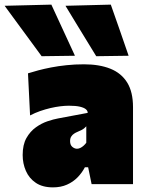

<svg xmlns="http://www.w3.org/2000/svg" viewBox="-80 -796 625 830"><path d="M149 14Q104 14 75 -5.5Q46 -25 32 -57Q18 -89 18 -126Q18 -170.5 34.2 -199.2Q50.5 -228 75 -245.5Q99.5 -263 125.5 -271.8Q151.5 -280.5 171 -284L299 -308Q299.5 -316.5 291.5 -323.5Q283.5 -330.5 265.5 -334.8Q247.5 -339 218 -339Q201 -339 180.5 -336.5Q160 -334 137.8 -328.8Q115.5 -323.5 93.2 -315.8Q71 -308 50 -297L41 -479Q60 -485 85.2 -491.8Q110.5 -498.5 141.2 -504.5Q172 -510.5 207.8 -514.2Q243.5 -518 283 -518Q349.5 -518 397 -499Q444.5 -480 469.8 -439.2Q495 -398.5 495 -333Q495 -307 495 -271.5Q495 -236 495 -212V-190Q495 -148 495 -100Q495 -52 495 0H316L301 -73H287Q274.5 -49 255.2 -29.2Q236 -9.5 209.5 2.2Q183 14 149 14ZM253 -153Q260 -153 267.2 -156.5Q274.5 -160 281 -165.8Q287.5 -171.5 293 -179V-250Q289 -245.5 284.5 -241.8Q280 -238 273 -234.2Q266 -230.5 255 -226Q247.5 -223 240.2 -218.2Q233 -213.5 228 -205.8Q223 -198 223 -186Q223 -169 232.8 -161Q242.5 -153 253 -153ZM100 -553Q75 -587.5 48.5 -623.2Q22 -659 -5 -696Q-32 -733 -60 -771L142 -776Q167.5 -720.5 193 -665.5Q218.5 -610.5 244 -555ZM336 -553Q315 -587.5 293 -623.2Q271 -659 248.5 -696Q226 -733 203 -771L399 -776Q418.5 -720.5 437.8 -665.5Q457 -610.5 476 -555Z"/></svg>

Font: Commissioner Thin Black
Style: Regular
Weight: 900
Version: Version 1.000